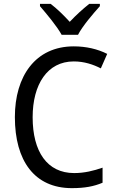

<svg xmlns="http://www.w3.org/2000/svg" viewBox="-20 -1030 604 994"><path d="M299 -850H384C407 -895 462 -959 497 -998V-1010H442C407 -982 376 -954 341 -917C309 -952 273 -987 242 -1010H187V-998C223 -956 275 -894 299 -850ZM362 -712C416 -712 463 -696 502 -676L535 -751C486 -776 426 -790 362 -790C163 -790 57 -635 57 -424C57 -197 159 -56 352 -56C419 -56 466 -65 511 -84V-162C465 -146 417 -134 364 -134C224 -134 149 -245 149 -423C149 -593 225 -712 362 -712Z"/></svg>

Font: Noto Sans Malayalam UI SemiCondensed
Style: Regular
Weight: 400
Width: 4
Designer: Jelle Bosma - Monotype Design Team
Foundry: Monotype Imaging Inc.
Version: Version 2.104